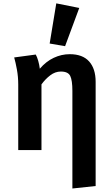

<svg xmlns="http://www.w3.org/2000/svg" viewBox="-20 -874 655 1118"><path d="M386.2 -558.5Q461 -558.5 499 -516.2Q536.9 -473.8 536.9 -397.4V209.2L401.5 223.6V-344.6Q401.5 -406.2 389 -431.8Q376.4 -457.4 334.4 -457.4Q301.5 -457.4 272.8 -435.6Q244.1 -413.8 221.5 -382.6V0H86.2V-381.5Q86.2 -427.2 78.5 -469Q70.8 -510.8 62.6 -539.5L188.2 -556.4Q195.9 -543.1 202.6 -519.7Q209.2 -496.4 211.8 -473.8Q248.2 -516.4 293.1 -537.4Q337.9 -558.5 386.2 -558.5ZM307.7 -854.4 441.5 -827.7 359 -605.1 269.2 -620.5Z"/></svg>

Font: Fira Code SemiBold
Style: Regular
Weight: 600
Designer: Carrois Corporate, Edenspiekermann AG, Nikita Prokopov
Foundry: Carrois Corporate, Edenspiekermann AG, Nikita Prokopov
Version: Version 6.002